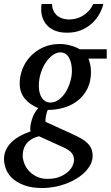

<svg xmlns="http://www.w3.org/2000/svg" viewBox="-51 -715 556 964"><path d="M320.8 87.9Q320.8 69.8 310.1 54.7Q299.3 39.6 270 25.9L145 -30.8Q121.1 -24.9 105.2 -14.6Q89.4 -4.4 80.1 8.5Q70.8 21.5 66.9 36.1Q63 50.8 63 65.9Q63 83 70.3 103.5Q77.6 124 93 141.6Q108.4 159.2 131.8 171.1Q155.3 183.1 187 183.1Q223.1 183.1 248.5 172.9Q273.9 162.6 290 147.9Q306.2 133.3 313.5 116.9Q320.8 100.6 320.8 87.9ZM310.1 -358.9Q310.1 -377.4 306.6 -394.3Q303.2 -411.1 296.1 -424.1Q289.1 -437 278.1 -444.6Q267.1 -452.1 252 -452.1Q233.9 -452.1 214.8 -439Q195.8 -425.8 179.9 -402.8Q164.1 -379.9 154.1 -349.1Q144 -318.4 144 -283.2Q144 -265.1 147.9 -249.8Q151.9 -234.4 159.4 -223.4Q167 -212.4 177.5 -206.3Q188 -200.2 201.2 -200.2Q226.1 -200.2 246.3 -216.1Q266.6 -231.9 280.8 -255.9Q294.9 -279.8 302.5 -307.6Q310.1 -335.4 310.1 -358.9ZM393.1 -420.9Q397.5 -409.7 401.6 -392.1Q405.8 -374.5 405.8 -354Q405.8 -306.2 388.2 -270.5Q370.6 -234.9 340.8 -210.9Q311 -187 271.7 -175Q232.4 -163.1 189 -163.1Q185.5 -155.8 183.1 -147Q180.7 -138.2 179.2 -129.6Q177.7 -121.1 177.2 -114Q176.8 -106.9 178.2 -103L312 -42Q335 -31.7 353.8 -21.2Q372.6 -10.7 386 1.7Q399.4 14.2 406.7 30Q414.1 45.9 414.1 67.9Q414.1 89.4 404.1 109.6Q394 129.9 376.7 147.7Q359.4 165.5 335.2 180.7Q311 195.8 283 206.5Q254.9 217.3 223.9 223.1Q192.9 229 161.1 229Q111.8 229 75.7 216.8Q39.6 204.6 15.9 184.6Q-7.8 164.6 -19.3 138.2Q-30.8 111.8 -30.8 83Q-30.8 57.6 -20.3 36.1Q-9.8 14.6 8.3 -2.4Q26.4 -19.5 50.5 -32.7Q74.7 -45.9 102.1 -55.2Q99.6 -66.9 101.8 -82.8Q104 -98.6 109.1 -115Q114.3 -131.3 122.6 -146.5Q130.9 -161.6 141.1 -171.9Q121.1 -180.7 104 -192.1Q86.9 -203.6 74.5 -218.5Q62 -233.4 54.9 -252.7Q47.9 -272 47.9 -295.9Q47.9 -332.5 61.5 -367.9Q75.2 -403.3 101.3 -431.4Q127.4 -459.5 164.8 -476.8Q202.1 -494.1 250 -494.1Q268.1 -494.1 283.9 -491Q299.8 -487.8 312.7 -483.6Q325.7 -479.5 335.2 -475.1Q344.7 -470.7 349.1 -467.8H484.9V-420.9ZM467.8 -694.8Q461.9 -669.4 447.5 -643.8Q433.1 -618.2 410.4 -597.4Q387.7 -576.7 356.7 -563.7Q325.7 -550.8 286.1 -550.8Q250.5 -550.8 225.6 -561Q200.7 -571.3 185.3 -587.9Q169.9 -604.5 162.8 -625.5Q155.8 -646.5 155.8 -668Q155.8 -673.8 156.2 -680.7Q156.7 -687.5 157.7 -694.8H210Q210.9 -672.9 219 -658Q227.1 -643.1 239.3 -634Q251.5 -625 266.4 -621.1Q281.2 -617.2 295.9 -617.2Q311 -617.2 328.4 -621.1Q345.7 -625 362.1 -634.3Q378.4 -643.6 392.8 -658.4Q407.2 -673.3 417 -694.8Z"/></svg>

Font: Charis SIL APac
Style: Italic
Weight: 400
Italic angle: -11°
Foundry: SIL International
Version: Version 5.000